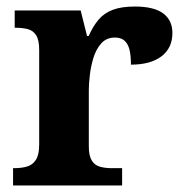

<svg xmlns="http://www.w3.org/2000/svg" viewBox="-20 -568 563 588"><path d="M20 0V-53H23Q46 -53 62.9 -58Q79.9 -63 89.9 -78.5Q100 -94 100 -125V-415Q100 -445 91 -459.5Q82 -474 66 -478.5Q50 -483 28 -483H25V-536H227L246.5 -458H251.7Q265 -488 282 -508Q299 -528 325.5 -538Q352 -548 393 -548Q451.6 -548 479.8 -526.9Q508 -505.8 508 -467Q508 -421 474.5 -395.5Q441 -370 381 -370Q381 -398 376.5 -416Q372 -434 361.3 -443.5Q350.6 -453 332 -453Q306 -453 290 -435Q274 -417 266 -390.5Q258 -364 255 -337Q252 -310 252 -293V-120Q252 -91 261 -76.5Q270 -62 286 -57.5Q302 -53 322 -53H354V0Z"/></svg>

Font: Noto Serif Tamil
Style: Regular
Weight: 400
Designer: Indian Type Foundry, Tom Grace, and the Monotype Design Team
Foundry: Monotype Imaging Inc.
Version: Version 2.003